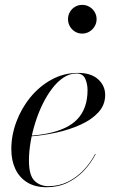

<svg xmlns="http://www.w3.org/2000/svg" viewBox="-20 -776 496 806"><path d="M175.5 10Q127.5 10 94.5 -10.2Q61.5 -30.5 44.5 -66.5Q27.5 -102.5 27.5 -150Q27.5 -207.5 48.5 -264.2Q69.5 -321 107.5 -367.5Q145.5 -414 196.8 -442Q248 -470 308 -470Q362 -470 391.8 -443.2Q421.5 -416.5 421.5 -377Q421.5 -336 393.5 -305Q365.5 -274 318.8 -252.8Q272 -231.5 215.8 -219.2Q159.5 -207 102.5 -203V-206Q148 -209 186.2 -217.2Q224.5 -225.5 254.2 -239.8Q284 -254 304.8 -275.8Q325.5 -297.5 336.5 -328Q347.5 -358.5 347.5 -398Q347.5 -423.5 337.8 -445.5Q328 -467.5 301 -467.5Q272.5 -467.5 246.8 -450.5Q221 -433.5 198.8 -404.2Q176.5 -375 158.5 -338Q140.5 -301 127.8 -260Q115 -219 108.2 -178.5Q101.5 -138 101.5 -102.5Q101.5 -40 124.8 -17.2Q148 5.5 183 5.5Q227.5 5.5 264.5 -12.8Q301.5 -31 330.8 -61.8Q360 -92.5 379.5 -130L381.5 -129Q362 -91 332.2 -59.5Q302.5 -28 263.2 -9Q224 10 175.5 10ZM325 -635Q308.5 -635 295 -643.2Q281.5 -651.5 273.5 -665.2Q265.5 -679 265.5 -695.5Q265.5 -712 273.5 -725.8Q281.5 -739.5 295 -747.5Q308.5 -755.5 325 -755.5Q341.5 -755.5 355.2 -747.5Q369 -739.5 377.2 -725.8Q385.5 -712 385.5 -695.5Q385.5 -679 377.2 -665.2Q369 -651.5 355.2 -643.2Q341.5 -635 325 -635Z"/></svg>

Font: Bodoni Moda 72pt
Style: Italic
Weight: 400
Italic angle: -13°
Designer: Owen Earl
Foundry: indestructible type
Version: Version 2.005